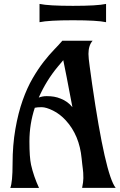

<svg xmlns="http://www.w3.org/2000/svg" viewBox="-20 -954 607 975"><path d="M397 0Q403.3 -30.8 403.3 -49.1Q403.3 -67.4 402.6 -76.7Q401.9 -85.9 400.6 -96.4Q399.4 -106.9 397.7 -119.9Q396 -132.8 394.5 -149.9Q383.3 -266.6 314.9 -341.8Q284.7 -375 249.5 -392.3Q214.4 -409.7 191.7 -409.7Q168.9 -409.7 156.7 -406.7Q129.4 -324.7 129.4 -235.4Q129.4 -156.2 137.7 -117.2Q150.9 -58.6 178.2 0.5H32.2Q43.9 -28.8 43.9 -122.8Q43.9 -216.8 58.1 -298.6Q72.3 -380.4 95 -444.3Q117.7 -508.3 145.8 -556.4Q173.8 -604.5 201.9 -640.4Q230 -676.3 254.9 -701.9Q279.8 -727.5 296.4 -747.1H450.2Q429.2 -723.1 429.2 -680.2Q429.2 -660.6 435.5 -616.2L447.8 -527.3Q514.6 -66.4 567.4 0ZM176.8 -458.5Q195.8 -465.8 216.8 -465.8Q237.8 -465.8 254.6 -462.9Q271.5 -460 288.1 -453.1Q323.7 -439.5 347.7 -409.7Q323.7 -535.2 318.4 -563L301.3 -648.4L273.4 -615.2Q214.8 -544.9 176.8 -458.5ZM180.7 -934.1Q226.6 -924.3 350.3 -924.3Q474.1 -924.3 518.6 -934.1V-841.3Q474.1 -851.1 350.3 -851.1Q226.6 -851.1 180.7 -841.3Z"/></svg>

Font: Amarante
Style: Regular
Weight: 400
Designer: Karolina Lach
Foundry: Sorkin Type Co.
Version: Version 1.001